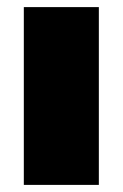

<svg xmlns="http://www.w3.org/2000/svg" viewBox="-20 -520 345 540"><path d="M258 -500V0H47V-500Z"/></svg>

Font: Exo 2 Black
Style: Regular
Weight: 900
Designer: Natanael Gama
Foundry: Natanael Gama
Version: Version 2.010